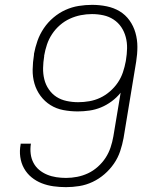

<svg xmlns="http://www.w3.org/2000/svg" viewBox="-20 -763 640 791"><path d="M252 8Q226 8 200.5 4.5Q175 1 152 -8Q129 -17 110 -32.5Q91 -48 79 -69.5Q67 -91 63.5 -116.5Q60 -142 65 -168Q65 -169 65 -170Q65 -171 65 -171H108Q108 -171 107.5 -170.5Q107 -170 107 -169Q104 -149 106.5 -129Q109 -109 118 -92Q127 -75 141.5 -63Q156 -51 174 -43.5Q192 -36 212 -33Q232 -30 252 -30Q275 -30 298 -34.5Q321 -39 342.5 -49Q364 -59 383 -76Q402 -93 415 -113Q428 -133 435.5 -155.5Q443 -178 447 -201L477 -381Q461 -361 440 -345.5Q419 -330 396 -320.5Q373 -311 348.5 -307.5Q324 -304 301 -304H300Q300 -304 300 -304Q300 -304 300 -304Q270 -304 241 -309.5Q212 -315 188 -330Q164 -345 147 -368Q130 -391 122 -418.5Q114 -446 114.5 -476.5Q115 -507 120 -537V-541Q125 -568 134.5 -595Q144 -622 160.5 -646.5Q177 -671 200 -690.5Q223 -710 249.5 -722Q276 -734 304 -738.5Q332 -743 359 -743Q359 -743 359 -743Q359 -743 359 -743H360Q390 -743 419.5 -737Q449 -731 473 -716.5Q497 -702 513.5 -679Q530 -656 538 -628Q546 -600 546 -570Q546 -540 541 -509L489 -194Q484 -167 475 -140Q466 -113 449.5 -89Q433 -65 410.5 -45.5Q388 -26 361.5 -13.5Q335 -1 307 3.5Q279 8 252 8ZM302 -342Q325 -342 348 -346Q371 -350 392.5 -360Q414 -370 433 -386.5Q452 -403 465.5 -423Q479 -443 486.5 -465.5Q494 -488 498 -510L499 -516Q503 -540 503.5 -564Q504 -588 498 -610.5Q492 -633 479.5 -651.5Q467 -670 448 -682.5Q429 -695 406 -700Q383 -705 359 -705Q336 -705 313 -700.5Q290 -696 268 -686Q246 -676 227 -659.5Q208 -643 194.5 -622.5Q181 -602 173.5 -579.5Q166 -557 162 -534V-531Q158 -507 157.5 -483Q157 -459 162.5 -436.5Q168 -414 181 -395Q194 -376 212.5 -364Q231 -352 254.5 -347Q278 -342 302 -342Z"/></svg>

Font: Iosevka SS04 XLt Ex Obl
Style: Regular
Weight: 200
Width: 7
Italic angle: -9°
Monospace: yes
Designer: Belleve Invis
Foundry: Belleve Invis
Version: Version 19.0.0; ttfautohint (v1.8.4)